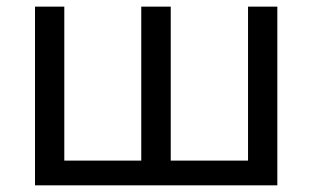

<svg xmlns="http://www.w3.org/2000/svg" viewBox="-20 -556 938 576"><path d="M492.2 -536.1H403.8V-74.2H172.9V-536.1H85V0H812V-536.1H724.1V-74.2H492.2Z"/></svg>

Font: Noto Reveo Sans
Style: Regular
Weight: 400
Designer: Monotype Design team
Foundry: Monotype Imaging Inc.
Version: Version 1.04